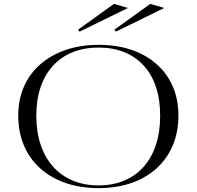

<svg xmlns="http://www.w3.org/2000/svg" viewBox="-20 -954 1013 989"><path d="M488 -723Q580 -723 655 -698Q730 -673 785 -625Q840 -577 869.5 -510Q899 -443 899 -358Q899 -273 869.5 -204Q840 -135 785.5 -86Q731 -37 655.5 -11Q580 15 488 15Q395 15 319 -11Q243 -37 188 -86Q133 -135 103.5 -204Q74 -273 74 -359Q74 -441 103.5 -508Q133 -575 188 -623Q243 -671 319 -697Q395 -723 488 -723ZM488 -709Q415 -709 355.5 -685.5Q296 -662 254 -616.5Q212 -571 189.5 -506Q167 -441 167 -359Q167 -274 189.5 -208Q212 -142 254 -95Q296 -48 355.5 -23.5Q415 1 488 1Q561 1 619.5 -23.5Q678 -48 719.5 -94.5Q761 -141 783 -207.5Q805 -274 805 -359Q805 -442 783 -507Q761 -572 719.5 -617Q678 -662 619.5 -685.5Q561 -709 488 -709ZM577 -791 569 -801 754 -934 826 -913ZM390 -791 382 -801 567 -934 639 -913Z"/></svg>

Font: Kalnia SemiExpanded Light
Style: Regular
Weight: 300
Width: 6
Designer: Frida Medrano
Foundry: Frida Medrano
Version: Version 1.105